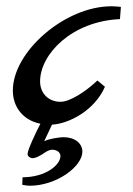

<svg xmlns="http://www.w3.org/2000/svg" viewBox="-20 -399 425 613"><path d="M183 39C170 39 136 44 121 52L146 -1C200 -4 282 -46 315 -122L291 -142C254 -107 204 -74 173 -74C135 -74 108 -101 108 -139C108 -226 209 -331 363 -338L366 -377C356 -378 346 -379 336 -379C187 -379 21 -234 21 -110C21 -58 53 -15 109 -4C96 21 68 79 68 93C68 101 78 106 83 106C96 106 105 99 116 93C125 87 135 79 147 79C162 79 173 88 173 99C173 128 125 167 52 167L51 191C60 193 70 194 75 194C160 194 243 133 243 85C243 59 219 39 183 39Z"/></svg>

Font: Marck Script
Style: Regular
Weight: 400
Designer: Denis Masharov, Marck Fogel
Foundry: Denis Masharov
Version: Version 1.002